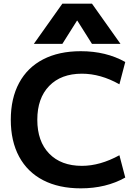

<svg xmlns="http://www.w3.org/2000/svg" viewBox="-20 -1020 751 1050"><path d="M39 -365Q39 -482 84.5 -566.5Q130 -651 216 -695.5Q302 -740 422 -740Q560 -740 665 -681L633 -559Q530 -617 428 -617Q314 -617 249 -550Q184 -483 184 -365Q184 -247 249 -180Q314 -113 428 -113Q527 -113 633 -171L665 -49Q560 10 422 10Q302 10 216 -34.5Q130 -79 84.5 -163.5Q39 -248 39 -365ZM321 -1000H483L639 -780H483L403 -907H401L321 -780H165Z"/></svg>

Font: Enso
Style: Bold
Weight: 700
Designer: Coji Morishita
Foundry: UNDERFOREST DESIGN
Version: Version 1.000